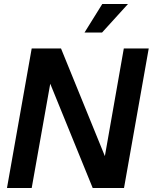

<svg xmlns="http://www.w3.org/2000/svg" viewBox="-20 -943 781 963"><path d="M15 0H139L232 -523L445 0H602L726 -700H601L506 -160L286 -700H139ZM404 -780H492L622 -923H493Z"/></svg>

Font: Uncut Sans Semibold
Style: Italic
Weight: 600
Italic angle: -10°
Designer: Kasper Nordkvist
Foundry: Uncut Type
Version: Version 1.111;FEAKit 1.0